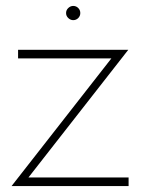

<svg xmlns="http://www.w3.org/2000/svg" viewBox="-20 -628 479 648"><path d="M203 -584Q203 -594 210.5 -601Q218 -608 227 -608Q237 -608 244 -601Q251 -594 251 -584Q251 -574 244 -567Q237 -560 227 -560Q218 -560 210.5 -567Q203 -574 203 -584ZM356 -431H41V-460H413L76 -29H414V0H19Z"/></svg>

Font: Jost* Thin
Style: Regular
Weight: 200
Version: Version 3.7